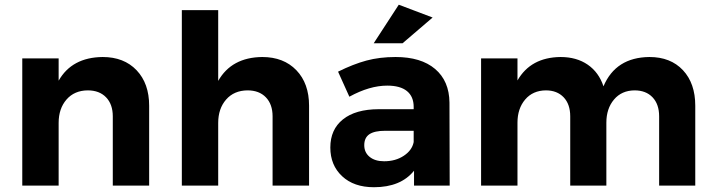

<svg xmlns="http://www.w3.org/2000/svg" viewBox="-20 -785 3019 812"><path d="M74.2 0V-538.1H228V-443.8Q284.2 -542.5 414.1 -543.9Q504.4 -543.9 557.6 -488Q610.8 -432.1 610.8 -337.9V0H457V-293Q457 -343.8 428.7 -373.3Q400.4 -402.8 351.1 -402.8Q294.4 -402.3 261.2 -364Q228 -325.7 228 -265.1V0Z M749 0V-742.2H902.8V-442.9Q959.5 -542.5 1088.9 -543.9Q1179.7 -543.9 1233.4 -488Q1287.1 -432.1 1287.1 -337.9V0H1132.8V-293Q1132.8 -343.8 1104.5 -373.3Q1076.2 -402.8 1026.9 -402.8Q969.7 -402.3 936.3 -364Q902.8 -325.7 902.8 -265.1V0Z M1377 -161.1Q1377 -237.3 1430.2 -280Q1483.4 -322.8 1581.5 -323.2H1729.5V-333Q1729.5 -376.5 1701.2 -399.7Q1672.9 -422.9 1617.7 -422.9Q1543 -422.9 1457.5 -376L1409.7 -481.9Q1473.6 -513.7 1529.5 -528.8Q1585.4 -543.9 1652.8 -543.9Q1760.7 -543.9 1820.3 -493.2Q1879.9 -442.4 1880.9 -351.1L1881.8 0H1731V-63Q1674.8 6.8 1561.5 6.8Q1476.6 6.8 1426.8 -39.8Q1377 -86.4 1377 -161.1ZM1520.5 -170.9Q1520.5 -140.1 1543.2 -121.6Q1565.9 -103 1604.5 -103Q1652.8 -103 1687.7 -126.2Q1722.7 -149.4 1729.5 -184.1V-231.9H1608.9Q1564 -231.9 1542.2 -217.3Q1520.5 -202.6 1520.5 -170.9ZM1560.5 -602.1 1666.5 -765.1 1809.6 -710.9 1682.6 -602.1Z M2014.6 0V-538.1H2168.5V-444.8Q2224.6 -542.5 2350.6 -543.9Q2418.5 -543.9 2465.6 -511.5Q2512.7 -479 2532.2 -419.9Q2584 -542.5 2726.6 -543.9Q2815.9 -543.9 2868.2 -488.3Q2920.4 -432.6 2920.4 -337.9V0H2767.6V-293Q2767.6 -344.2 2739.7 -373.5Q2711.9 -402.8 2663.6 -402.8Q2608.9 -402.3 2576.7 -364Q2544.4 -325.7 2544.4 -266.1V0H2391.6V-293Q2391.6 -344.2 2363.8 -373.5Q2335.9 -402.8 2288.6 -402.8Q2233.4 -402.3 2200.9 -364Q2168.5 -325.7 2168.5 -266.1V0Z"/></svg>

Font: Montserrat Semi Bold
Style: Regular
Weight: 600
Designer: Julieta Ulanovsky
Foundry: Julieta Ulanovsky
Version: Version 3.001;PS 003.001;hotconv 1.0.70;makeotf.lib2.5.58329